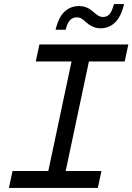

<svg xmlns="http://www.w3.org/2000/svg" viewBox="-20 -930 655 950"><path d="M24 0 42 -84H219L334 -626H157L175 -710H615L597 -626H420L305 -84H482L464 0ZM478 -790Q457 -790 440 -797.5Q423 -805 408 -818Q393 -832 383.5 -838Q374 -844 359 -844Q341 -844 327.5 -831.5Q314 -819 305 -783H255Q270 -846 300 -873Q330 -900 370 -900Q394 -900 411 -892Q428 -884 443 -870Q457 -858 467.5 -852Q478 -846 490 -846Q509 -846 521.5 -859.5Q534 -873 544 -910H594Q579 -847 549 -818.5Q519 -790 478 -790Z"/></svg>

Font: Geist Mono
Style: Italic
Weight: 400
Italic angle: -12°
Monospace: yes
Designer: Basement.studio, Andrés Briganti, Mateo Zaragoza
Foundry: Basement.studio, Vercel, Andrés Briganti, Guido Ferreyra, Mateo Zaragoza
Version: Version 1.500